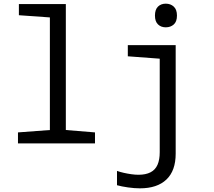

<svg xmlns="http://www.w3.org/2000/svg" viewBox="-20 -782 1167 1047"><path d="M78 0V-60L252 -73V-687L83 -699V-760H339V-73L498 -60V0ZM743 245Q713 245 678 240Q643 235 618 228V150Q635 156 655 160.5Q675 165 696 168Q717 171 735 171Q775 171 801 157.5Q827 144 839 116.5Q851 89 851 48V-462L677 -475V-536H938V56Q938 149 887.5 197Q837 245 743 245ZM884 -633Q858 -633 841.5 -649Q825 -665 825 -697Q825 -730 841.5 -746Q858 -762 884 -762Q910 -762 927.5 -746Q945 -730 945 -697Q945 -664 927.5 -648.5Q910 -633 884 -633Z"/></svg>

Font: Noto Sans Mono SemiCondensed
Style: Regular
Weight: 400
Width: 4
Designer: Monotype Design Team
Foundry: Monotype Imaging Inc.
Version: Version 2.010